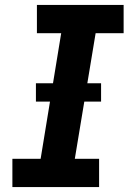

<svg xmlns="http://www.w3.org/2000/svg" viewBox="-20 -755 540 775"><path d="M30 0V-114H144L227 -621H129V-735H479V-621H366L282 -114H380V0ZM388 -345H125V-419H388Z"/></svg>

Font: Iosevka Curly Heavy Oblique
Style: Regular
Weight: 900
Italic angle: -9°
Monospace: yes
Designer: Belleve Invis
Foundry: Belleve Invis
Version: Version 11.1.0; ttfautohint (v1.8.3)